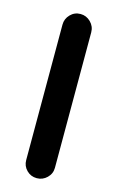

<svg xmlns="http://www.w3.org/2000/svg" viewBox="-116 -772 518 845"><g transform="rotate(15 142.5 -349.0)"><path d="M77 -657Q77 -684 96 -703.5Q115 -723 142 -723Q169 -723 188.5 -703.5Q208 -684 208 -657V-40Q208 -13 188.5 6Q169 25 142 25Q115 25 96 6Q77 -13 77 -40Z"/></g></svg>

Font: Varela Round Precious
Style: Bold
Weight: 700
Version: Version 1.000